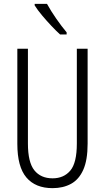

<svg xmlns="http://www.w3.org/2000/svg" viewBox="-20 -967 544 997"><path d="M435 -221Q435 -136 412.5 -85.5Q390 -35 349 -12.5Q308 10 253 10Q164 10 117 -45.5Q70 -101 70 -220V-714H125V-222Q125 -124 158.5 -82.5Q192 -41 253 -41Q311 -41 345 -81Q379 -121 379 -222V-714H435ZM224 -947Q245 -909 272.5 -869.5Q300 -830 326 -799V-788H292Q272 -806 247 -832.5Q222 -859 198.5 -887Q175 -915 160 -939V-947Z"/></svg>

Font: Noto Sans Tamil ExtraCondensed Light
Style: Regular
Weight: 300
Width: 2
Designer: Jelle Bosma - Monotype Design Team
Foundry: Monotype Imaging Inc.
Version: Version 2.004; ttfautohint (v1.8.4.7-5d5b)